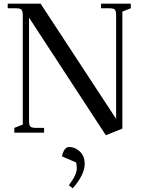

<svg xmlns="http://www.w3.org/2000/svg" viewBox="-20 -722 787 1045"><path d="M22 -677V-702H201L612 -75V-637Q612 -662 605 -669.5Q598 -677 573 -677H530V-702H692V-677L646 -659V-22L556 14L138 -626V-66Q138 -41 145 -33.5Q152 -26 177 -26H220V0H58V-26L104 -44V-637Q104 -662 97 -669.5Q90 -677 65 -677ZM317 129Q329 78 356 78Q388 78 414.5 102.5Q441 127 441 170Q441 228 376 303L355 286Q398 229 398 195Q398 174 394 162Z"/></svg>

Font: Dihjauti
Style: Bold
Weight: 700
Designer: T. Christopher White
Version: Version 3.0.0